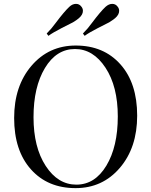

<svg xmlns="http://www.w3.org/2000/svg" viewBox="-20 -957 781 991"><path d="M688 -360Q688 -195 598.5 -90.5Q509 14 370 14Q226 14 139.5 -83Q53 -180 53 -348Q53 -513 142.5 -617.5Q232 -722 371 -722Q515 -722 601.5 -625Q688 -528 688 -360ZM153 -352Q153 -197 216 -100.5Q279 -4 374 -4Q470 -4 529 -102Q588 -200 588 -356Q588 -511 524.5 -607.5Q461 -704 367 -704Q271 -704 212 -606Q153 -508 153 -352ZM338 -922Q354 -937 372 -937Q389 -937 399 -924Q408 -914 408 -901Q408 -881 387 -863Q374 -852 357 -842L298 -812Q253 -789 230 -772L221 -784Q247 -810 267 -838Q312 -898 338 -922ZM525 -922Q542 -937 559 -937Q576 -937 586 -924Q595 -914 595 -901Q595 -881 574 -863Q560 -852 544 -842L485 -812Q440 -789 417 -772L408 -784Q434 -810 454 -838Q499 -898 525 -922Z"/></svg>

Font: Playfair Display
Style: Regular
Weight: 400
Designer: Claus Eggers S?rensen
Foundry: Claus Eggers S?rensen
Version: Version 1.003